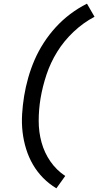

<svg xmlns="http://www.w3.org/2000/svg" viewBox="-20 -861 540 1042"><path d="M286 161Q246 137 214 104.5Q182 72 159 32.5Q136 -7 122 -52Q108 -97 102.5 -144.5Q97 -192 100 -241.5Q103 -291 111 -340Q119 -389 133 -438.5Q147 -488 167.5 -535.5Q188 -583 217 -628Q246 -673 282 -712.5Q318 -752 361 -784.5Q404 -817 452 -841L493 -770Q432 -738 379.5 -688.5Q327 -639 290.5 -580Q254 -521 232.5 -456.5Q211 -392 200 -327Q190 -266 190 -205Q190 -144 205.5 -88Q221 -32 253.5 15Q286 62 334 94Z"/></svg>

Font: Iosevka Medium
Style: Italic
Weight: 500
Italic angle: -9°
Monospace: yes
Designer: Belleve Invis
Foundry: Belleve Invis
Version: Version 32.5.0; ttfautohint (v1.8.4)